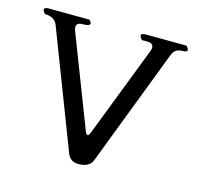

<svg xmlns="http://www.w3.org/2000/svg" viewBox="-91 -569 668 643"><g transform="rotate(15 243.5 -247.0)"><path d="M143.6 -485.4Q164.1 -464.8 126 -464.8Q96.7 -464.8 106.4 -437.5L227.5 -124Q237.3 -96.7 247.1 -124L368.2 -437.5Q377.9 -464.8 348.6 -464.8H331.1Q310.5 -486.3 339.8 -486.3L479.5 -485.4Q500 -464.8 470.7 -464.8Q445.3 -464.8 436.5 -441.4L281.2 -36.1Q271.5 -8.8 232.4 -8.8Q203.1 -8.8 193.4 -36.1L39.1 -437.5Q29.3 -464.8 -4.9 -464.8Q-25.4 -486.3 3.9 -486.3Z"/></g></svg>

Font: B2 Hana
Style: Regular
Weight: 500
Version: 2020-08-05; (max)